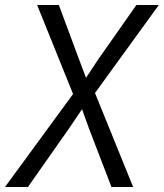

<svg xmlns="http://www.w3.org/2000/svg" viewBox="-21 -750 657 770"><path d="M-1 0 272 -373 128 -730H215L296 -512L324 -438L373 -512L526 -730H616L360 -377L513 0H426L335 -237Q324 -266 308 -312L258 -238L91 0Z"/></svg>

Font: JetBrains Mono Semi Light
Style: Italic
Weight: 350
Italic angle: -9°
Monospace: yes
Designer: Philipp Nurullin, Konstantin Bulenkov
Foundry: JetBrains
Version: 2.002